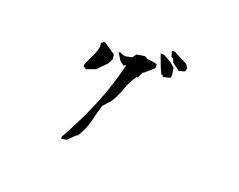

<svg xmlns="http://www.w3.org/2000/svg" viewBox="-99 -856 1198 961"><g transform="rotate(20 500.0 -376.0)"><path d="M297.4 -74.7V-85.4Q356.4 -189 404.8 -304.7Q451.7 -417.5 478.5 -531.7H478L466.3 -524.9L444.3 -541L419.9 -580.6H429.7H433.6Q437.5 -577.1 440.4 -576.2Q447.3 -572.8 461.4 -572.8L488.3 -577.6L495.1 -581.1L507.8 -599.6L551.3 -606.4Q558.1 -601.6 562.3 -599.9Q566.4 -598.1 568.8 -597.2Q574.7 -595.7 582.5 -595.2Q599.6 -594.2 616.7 -589.4L620.6 -587.9V-570.3V-567.9L573.2 -525.9H571.3H568.8L553.2 -493.7H549.8H547.9Q522 -459 508.5 -418.7Q495.1 -378.4 471.2 -339.4L434.6 -298.8Q420.9 -252.9 410.6 -208Q399.4 -162.1 371.1 -119.1L359.9 -112.8L326.7 -79.1ZM329.6 -603H339.4L401.4 -561.5L404.8 -536.1L390.1 -508.3L342.8 -460.9L291.5 -442.4V-449.7H281.7V-451.7H279.8V-463.9Q292 -492.7 305.4 -519.5Q318.8 -546.4 323.7 -575.2L320.3 -594.2L329.6 -598.1ZM620.1 -646H637.2Q653.8 -637.7 665.8 -630.6Q677.7 -623.5 682.6 -620.1Q694.8 -611.3 705.1 -600.1L711.4 -561.5L708.5 -548.3L668.5 -538.1V-544.9V-546.4L659.7 -547.9Q646.5 -573.2 638.7 -595.2Q630.9 -617.2 620.1 -646ZM681.6 -678.2H683.1L755.4 -642.1Q760.3 -637.2 762.7 -633.3Q765.1 -629.4 766.1 -627.9Q769.5 -622.6 769.5 -616.2Q769.5 -613.8 766.6 -605L765.6 -603L735.4 -594.7L695.8 -623.5L686.5 -645L677.2 -647.9L668.5 -678.2Z"/></g></svg>

Font: Bakudai
Style: Medium
Weight: 500
Version: Version 1.48